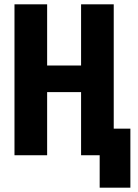

<svg xmlns="http://www.w3.org/2000/svg" viewBox="-20 -718 640 888"><path d="M441 150H583V-123H506V-698H355V-415H198V-698H47V0H198V-292H355V0H441Z"/></svg>

Font: IBM Plex Mono
Style: Bold
Weight: 700
Monospace: yes
Designer: Mike Abbink, Paul van der Laan, Pieter van Rosmalen
Foundry: Bold Monday
Version: Version 2.004